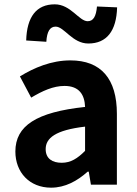

<svg xmlns="http://www.w3.org/2000/svg" viewBox="-20 -853 631 887"><path d="M216 14C281 14 337 -17 385 -60H390L400 0H520V-327C520 -489 447 -574 305 -574C217 -574 137 -540 72 -500L124 -402C176 -433 226 -456 278 -456C347 -456 371 -414 373 -359C148 -335 51 -272 51 -153C51 -57 116 14 216 14ZM265 -101C222 -101 191 -120 191 -164C191 -215 236 -252 373 -268V-156C338 -121 307 -101 265 -101ZM388 -652C473 -652 518 -710 521 -819L428 -823C424 -777 411 -755 385 -755C345 -755 307 -833 233 -833C148 -833 104 -775 101 -666L194 -660C197 -708 211 -730 237 -730C277 -730 314 -652 388 -652Z"/></svg>

Font: Noto Sans JP
Style: Bold
Weight: 700
Designer: Ryoko NISHIZUKA 西塚涼子 (kana, bopomofo & ideographs); Paul D. Hunt (Latin, Greek & Cyrillic); Sandoll Communications 산돌커뮤니
Foundry: Adobe
Version: Version 2.004;hotconv 1.0.118;makeotfexe 2.5.65603